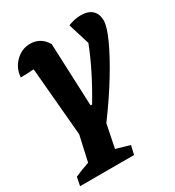

<svg xmlns="http://www.w3.org/2000/svg" viewBox="-174 -594 808 884"><g transform="rotate(-30 230.0 -151.5)"><path d="M-8 190 1 145Q39 128 78 115L108 -19L76 -383Q45 -380 6 -380Q9 -427 42 -460Q75 -493 120 -493Q176 -493 206 -442L220 -108H228Q308 -241 355 -362L320 -476Q338 -483 354 -486.5Q370 -490 388 -490Q427 -490 447.5 -470.5Q468 -451 468 -416Q468 -385 439 -321Q410 -257 359 -173.5Q308 -90 242 -1L217 122L290 143L279 190Z"/></g></svg>

Font: Piazzolla
Style: Bold Italic
Weight: 700
Italic angle: -11.3°
Designer: Juan Pablo del Peral
Foundry: Huerta Tipografica
Version: Version 1.330